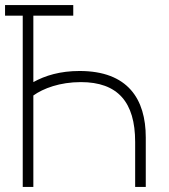

<svg xmlns="http://www.w3.org/2000/svg" viewBox="-20 -740 667 760"><path d="M0 -678H70V0H112V-362C151 -390 217 -415 300 -415C446 -415 515 -336 515 -178V0H557V-196C557 -348 486 -459 295 -459C218 -459 159 -441 112 -415V-678H270V-720H0Z"/></svg>

Font: Hauora ExtraLight
Style: Regular
Weight: 200
Designer: Mikhail Sharanda
Foundry: WCYS & Co.
Version: Version 1.010